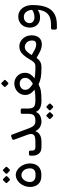

<svg xmlns="http://www.w3.org/2000/svg" viewBox="1039 -1713 920 3038"><g transform="rotate(-90 1499.0 -194.0)"><path d="M228 0Q151 0 106 -47.5Q61 -95 60 -172Q59 -222 75 -264.5Q91 -307 118.5 -338.5Q146 -370 180.5 -387.5Q215 -405 250 -405Q285 -405 317.5 -387Q350 -369 375.5 -338Q401 -307 416 -267.5Q431 -228 432 -184Q432 -123 410 -82.5Q388 -42 349 -21Q310 0 260 0ZM233 -92H265Q308 -92 332 -116.5Q356 -141 354 -183Q352 -246 320 -280.5Q288 -315 247 -315Q217 -315 192 -296Q167 -277 152.5 -246.5Q138 -216 138 -182Q138 -141 163.5 -116.5Q189 -92 233 -92ZM188 -502Q183 -497 176 -497Q169 -497 163 -503L127 -540Q122 -546 122 -552.5Q122 -559 127 -565L163 -602Q169 -608 176 -608Q183 -608 188 -602L225 -565Q231 -560 231.5 -552.5Q232 -545 226 -539ZM337 -502Q332 -496 325 -497Q318 -498 312 -503L274 -540Q269 -545 269 -552.5Q269 -560 274 -565L312 -602Q318 -608 324 -608Q330 -608 336 -602L373 -565Q379 -560 379 -552.5Q379 -545 373 -539Z M690 2Q623 2 589 -36.5Q555 -75 555 -140V-170Q555 -182 560.5 -189Q566 -196 579 -196H613Q624 -196 629.5 -190Q635 -184 635 -172V-142Q635 -120 648.5 -107Q662 -94 688 -94H784Q840 -94 869 -109.5Q898 -125 898 -166Q898 -179 894 -193.5Q890 -208 883 -227L810 -424Q805 -437 806.5 -446.5Q808 -456 819 -461L855 -475Q868 -481 876.5 -477.5Q885 -474 889 -462L981 -215Q1000 -164 1016.5 -138Q1033 -112 1053.5 -103Q1074 -94 1106 -94Q1121 -94 1121 -79V-28Q1121 2 1091 2Q1053 2 1012.5 -18Q972 -38 942 -95Q929 -50 886.5 -24Q844 2 775 2Z M1091 2Q1076 2 1076 -14V-64Q1076 -94 1106 -94Q1168 -94 1192.5 -118Q1217 -142 1217 -205V-304Q1217 -326 1239 -326H1279Q1301 -326 1301 -304V-205Q1301 -162 1313.5 -137.5Q1326 -113 1354.5 -103.5Q1383 -94 1432 -94Q1447 -94 1447 -79V-28Q1447 2 1417 2Q1362 2 1317 -16.5Q1272 -35 1247 -86Q1225 -36 1182.5 -17Q1140 2 1091 2ZM1201 184Q1196 188 1189 187.5Q1182 187 1177 183L1140 146Q1135 141 1135 134Q1135 127 1140 122L1177 85Q1182 80 1188.5 80Q1195 80 1201 85L1237 122Q1243 127 1243.5 134Q1244 141 1238 147ZM1338 184Q1334 188 1327 187.5Q1320 187 1315 183L1277 146Q1272 141 1272 134Q1272 127 1277 122L1315 85Q1320 80 1326.5 80Q1333 80 1337 85L1374 122Q1380 127 1380.5 134Q1381 141 1375 147Z M1418 2Q1402 2 1402 -14V-66Q1402 -79 1409.5 -86.5Q1417 -94 1430 -94Q1472 -94 1503.5 -95.5Q1535 -97 1558.5 -100.5Q1582 -104 1599 -108Q1580 -123 1560.5 -143.5Q1541 -164 1528.5 -190.5Q1516 -217 1515 -252Q1515 -305 1540.5 -344Q1566 -383 1607.5 -405Q1649 -427 1697 -427Q1744 -427 1782 -405Q1820 -383 1843 -345Q1866 -307 1866 -258Q1866 -212 1844 -176.5Q1822 -141 1779 -107Q1812 -101 1836.5 -98.5Q1861 -96 1891 -95Q1921 -94 1967 -94Q1974 -94 1978.5 -90Q1983 -86 1983 -78V-30Q1983 2 1951 2Q1897 2 1859.5 -0.5Q1822 -3 1793.5 -8Q1765 -13 1739 -21.5Q1713 -30 1682 -44Q1656 -31 1633 -22Q1610 -13 1582 -8Q1554 -3 1515 -0.5Q1476 2 1418 2ZM1693 -134Q1739 -159 1762.5 -190Q1786 -221 1786 -252Q1786 -293 1761.5 -317.5Q1737 -342 1693 -342Q1656 -342 1626.5 -319Q1597 -296 1597 -255Q1597 -214 1624 -186.5Q1651 -159 1693 -134ZM1710 -526Q1705 -521 1698 -521.5Q1691 -522 1685 -527L1647 -565Q1642 -571 1642 -578Q1642 -585 1647 -590L1685 -628Q1691 -634 1697.5 -634Q1704 -634 1709 -628L1747 -590Q1761 -577 1748 -564Z M2318 8Q2295 8 2275 4.5Q2255 1 2232.5 -7.5Q2210 -16 2179 -32.5Q2148 -49 2101 -76Q2077 -41 2052 -24.5Q2027 -8 2002.5 -3Q1978 2 1953 2Q1938 2 1938 -13V-64Q1938 -94 1968 -94Q1989 -94 2005 -100Q2021 -106 2038.5 -125Q2056 -144 2079 -185Q2118 -252 2151.5 -287Q2185 -322 2217 -335Q2249 -348 2283 -348Q2331 -348 2371 -322.5Q2411 -297 2435 -253.5Q2459 -210 2459 -153Q2459 -115 2449 -85Q2439 -55 2420 -34Q2401 -13 2375 -2.5Q2349 8 2318 8ZM2321 -81Q2344 -81 2360.5 -95Q2377 -109 2377 -149Q2378 -183 2363.5 -208Q2349 -233 2325.5 -247.5Q2302 -262 2275 -262Q2256 -262 2237.5 -254Q2219 -246 2197.5 -223Q2176 -200 2147 -152Q2199 -121 2229.5 -105.5Q2260 -90 2280.5 -85.5Q2301 -81 2321 -81Z M2578 246Q2564 246 2557 240Q2550 234 2550 219V176Q2550 164 2557 158.5Q2564 153 2579 153H2629Q2716 153 2769.5 122Q2823 91 2846 26.5Q2869 -38 2865 -138L2938 -136Q2938 -10 2906 75.5Q2874 161 2804.5 203.5Q2735 246 2622 246ZM2863 -137Q2860 -201 2830 -239Q2800 -277 2751 -277Q2717 -277 2695 -263.5Q2673 -250 2662.5 -229Q2652 -208 2652 -186Q2652 -150 2678 -129.5Q2704 -109 2744 -109Q2788 -109 2823 -123Q2858 -137 2870 -154L2881 -75Q2860 -50 2823 -34.5Q2786 -19 2738 -20Q2687 -21 2652 -43.5Q2617 -66 2599 -102Q2581 -138 2581 -179Q2581 -217 2592.5 -251Q2604 -285 2627 -310.5Q2650 -336 2682.5 -350.5Q2715 -365 2756 -365Q2808 -365 2849 -337.5Q2890 -310 2914 -259Q2938 -208 2938 -136Z"/></g></svg>

Font: RubikRegular
Style: Regular
Weight: 400
Designer: Hubert and Fischer
Foundry: Hubert and Fischer
Version: Version 2.300;gftools[0.9.30]